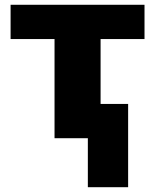

<svg xmlns="http://www.w3.org/2000/svg" viewBox="-20 -573 643 796"><path d="M579.1 -411.1H397V-142.1H511.2V203.1H344.2V0H206.1V-411.1H23.9V-553.2H579.1Z"/></svg>

Font: Black Ops One [rus by aLiNcE]
Style: Regular
Weight: 400
Designer: James Grieshaber
Foundry: James Grieshaber
Version: Version 1.002;May 25, 2024;FontCreator 13.0.0.2680 64-bit